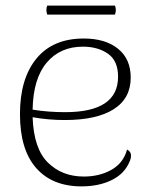

<svg xmlns="http://www.w3.org/2000/svg" viewBox="-20 -651 540 683"><path d="M446 -98Q446 -86 440 -74Q422 -32 376.5 -10Q331 12 270 12Q166 12 108.5 -53.5Q51 -119 51 -245Q51 -371 109.5 -442.5Q168 -514 278 -514Q355 -514 400 -477.5Q445 -441 445 -375Q445 -301 384.5 -262.5Q324 -224 210 -224Q153 -224 96 -234Q100 -122 150.5 -72.5Q201 -23 278 -23Q334 -23 376.5 -47Q419 -71 432 -119Q446 -112 446 -98ZM96 -261Q150 -252 212 -252Q400 -252 400 -378Q400 -435 364 -460Q328 -485 275 -485Q194 -485 146 -428Q98 -371 96 -261ZM389 -631Q392 -624 392 -615Q392 -608 389 -599H148Q145 -608 145 -615Q145 -624 148 -631Z"/></svg>

Font: Arima Madurai ExtraLight
Style: Regular
Weight: 275
Designer: Joana Correia and Natanael Gama
Foundry: NDISCOVER
Version: Version 1.020